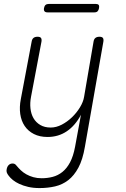

<svg xmlns="http://www.w3.org/2000/svg" viewBox="-20 -747 640 977"><path d="M362 0 392 -163Q363 -108 320 -79Q277 -50 222 -50Q182 -50 152.5 -65Q123 -80 105.5 -106Q88 -132 83 -167Q78 -202 86 -243L141 -535Q143 -548 150.5 -554Q158 -560 171 -560Q184 -560 188.5 -554Q193 -548 191 -535L138 -255Q132 -224 135 -195.5Q138 -167 150.5 -145.5Q163 -124 185 -111Q207 -98 238 -98Q266 -98 294 -112.5Q322 -127 346 -150Q370 -173 387 -201Q404 -229 408 -255L456 -535Q458 -548 465.5 -554Q473 -560 486 -560Q499 -560 503.5 -554Q508 -548 506 -535L412 0Q401 65 379 106Q357 147 327 170Q297 193 260 201.5Q223 210 181 210Q149 210 123.5 204Q98 198 78.5 189Q59 180 45.5 169Q32 158 24 147Q17 138 14.5 130.5Q12 123 14 114Q15 108 17.5 102.5Q20 97 24 93Q28 89 33 87Q38 85 44 85Q49 85 54 87Q59 89 65 97Q74 108 86 119.5Q98 131 114 140Q130 149 149.5 154.5Q169 160 192 160Q221 160 248 153Q275 146 297.5 128Q320 110 336.5 79Q353 48 362 0ZM222 -684Q211 -684 206.5 -689.5Q202 -695 204 -706Q206 -717 212 -722Q218 -727 229 -727H467Q478 -727 482 -722Q486 -717 484 -706Q482 -695 476.5 -689.5Q471 -684 460 -684Z"/></svg>

Font: Maple Mono Thin
Style: Italic
Weight: 250
Italic angle: -10°
Monospace: yes
Designer: subframe7536
Version: Version 7.000